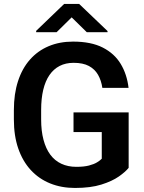

<svg xmlns="http://www.w3.org/2000/svg" viewBox="-20 -929 721 959"><path d="M622.6 -367.7V-90.8Q606.9 -70.8 573.5 -47.4Q540 -23.9 486.3 -7.1Q432.6 9.8 354.5 9.8Q286.6 9.8 230.5 -12.9Q174.3 -35.6 133.8 -79.6Q93.3 -123.5 71.3 -187Q49.3 -250.5 49.3 -332V-378.9Q49.3 -460.4 70.1 -523.9Q90.8 -587.4 129.6 -631.3Q168.5 -675.3 222.9 -698.2Q277.3 -721.2 344.7 -721.2Q435.1 -721.2 493.4 -691.4Q551.8 -661.6 583 -609.6Q614.3 -557.6 622.1 -490.2H491.2Q485.8 -527.3 469.7 -555.4Q453.6 -583.5 424.1 -599.4Q394.5 -615.2 347.7 -615.2Q308.1 -615.2 277.8 -599.6Q247.6 -584 227.1 -554.2Q206.5 -524.4 196 -480.5Q185.5 -436.5 185.5 -379.9V-332Q185.5 -274.9 197.3 -230.7Q209 -186.5 231.2 -156.5Q253.4 -126.5 286.4 -111.1Q319.3 -95.7 361.3 -95.7Q399.4 -95.7 424.6 -102.3Q449.7 -108.9 464.8 -118.2Q480 -127.4 488.3 -136.2V-269.5H347.2V-367.7ZM375.5 -909.2 517.1 -773.9V-768.1H413.6L337.9 -842.3L262.7 -768.1H160.6V-774.9L300.3 -909.2Z"/></svg>

Font: Roboto SemiBold
Style: Regular
Weight: 600
Designer: Christian Robertson
Foundry: Google
Version: Version 3.009; 2024